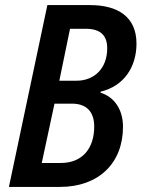

<svg xmlns="http://www.w3.org/2000/svg" viewBox="-20 -734 556 754"><path d="M15 0H216C367 0 463 -93 463 -236C463 -304 429 -353 375 -370V-374C467 -396 516 -471 516 -563C516 -669 441 -714 334 -714H166ZM213 -417 255 -621H316C375 -621 401 -595 401 -544C401 -468 353 -417 280 -417ZM144 -94 194 -327H262C322 -327 350 -293 350 -237C350 -153 305 -94 219 -94Z"/></svg>

Font: Noto Sans Display SemiCondensed Medium
Style: Italic
Weight: 500
Width: 4
Italic angle: -12°
Designer: Monotype Design Team
Foundry: Monotype Imaging Inc.
Version: Version 1.900